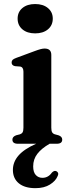

<svg xmlns="http://www.w3.org/2000/svg" viewBox="-20 -730 352 975"><path d="M158.5 -560.5Q118 -560.5 93.8 -581Q69.5 -601.5 69.5 -635.5Q69.5 -669 93.8 -689.2Q118 -709.5 158.5 -709.5Q199 -709.5 223.5 -689Q248 -668.5 248 -635.5Q248 -601.5 223.5 -581Q199 -560.5 158.5 -560.5ZM240.5 -451V-81.5Q240.5 -65.5 244.8 -58.2Q249 -51 258.5 -48L277 -43Q296 -36.5 296 -21Q296 0 268 0H232Q191 23.5 169.8 51Q148.5 78.5 148.5 115Q148.5 144.5 161.8 158.8Q175 173 195.5 173Q225 173 243.5 146.5Q254.5 135.5 264 138.5Q270 140 274 146.5Q278 153 272.5 164.5Q263 188.5 233.8 207Q204.5 225.5 160 225.5Q105.5 225.5 75.5 200.8Q45.5 176 45.5 133Q45.5 92.5 74 59.8Q102.5 27 163.5 0H71Q43 0 43 -21Q43 -36 62 -43L81.5 -48Q90.5 -51 94.8 -58.2Q99 -65.5 99 -81.5V-366Q99 -389 82.5 -392L56.5 -394Q39 -397.5 39 -412.5Q39 -421 44 -426Q49 -431 62.5 -436L154.5 -470Q174.5 -477.5 186.2 -480.5Q198 -483.5 206.5 -483.5Q240.5 -483.5 240.5 -451Z"/></svg>

Font: Fraunces 9pt S000 SemiBold
Style: Regular
Weight: 600
Version: Version 1.000; ttfautohint (v1.8.3)